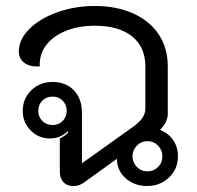

<svg xmlns="http://www.w3.org/2000/svg" viewBox="-20 -613 658 642"><path d="M180 -39V-150Q197 -158 209 -171L206 -174Q182 -150 147 -150Q109 -150 82.5 -177Q56 -204 56 -242Q56 -283 84.5 -311Q113 -339 156 -339Q200 -339 227 -311Q254 -283 254 -236V-67L425 -189Q446 -204 456 -218.5Q466 -233 466 -250V-391Q466 -456 421.5 -491.5Q377 -527 297 -527Q242 -527 199.5 -509.5Q157 -492 134 -461.5Q111 -431 113 -391Q81 -389 62 -402.5Q43 -416 43 -441Q43 -481 78 -516Q113 -551 171.5 -572Q230 -593 297 -593Q370 -593 425.5 -568Q481 -543 511 -497.5Q541 -452 541 -391V-233Q541 -218 534 -204Q527 -190 515 -179Q544 -167 559.5 -144Q575 -121 575 -90Q575 -48 545 -19.5Q515 9 472 9Q429 9 400 -17Q371 -43 371 -82L267 -7Q255 2 246 5.5Q237 9 225 9Q204 9 192 -4Q180 -17 180 -39ZM203 -242Q203 -263 189.5 -276.5Q176 -290 156 -290Q135 -290 121.5 -276.5Q108 -263 108 -242Q108 -222 121.5 -208.5Q135 -195 156 -195Q176 -195 189.5 -208.5Q203 -222 203 -242ZM523 -90Q523 -111 508.5 -126Q494 -141 473 -141Q452 -141 437.5 -126Q423 -111 423 -90Q423 -70 437.5 -55Q452 -40 473 -40Q494 -40 508.5 -54.5Q523 -69 523 -90Z"/></svg>

Font: K2D Light
Style: Regular
Weight: 300
Designer: Katatrad Aksorn Co.,Ltd.
Foundry: Cadson Demak Co.,Ltd.
Version: Version 1.000; ttfautohint (v1.6)